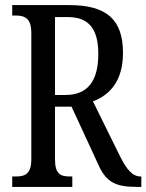

<svg xmlns="http://www.w3.org/2000/svg" viewBox="-20 -734 575 754"><path d="M28 0H264V-41H255C219 -41 196 -49 196 -108V-315H261L365 -90C397 -16 436 0 520 0H535V-41H532C500 -41 477 -69 451 -121L345 -336C409 -360 463 -414 463 -526C463 -657 399 -714 252 -714H28V-673H42C75 -673 103 -664 103 -605V-108C103 -49 76 -41 42 -41H28ZM237 -361H196V-667H246C331 -667 366 -618 366 -522C366 -418 326 -361 237 -361Z"/></svg>

Font: Noto Serif Devanagari ExtraCondensed
Style: Regular
Weight: 400
Width: 2
Designer: Universal Thirst, Indian Type Foundry and the Monotype Design Team
Foundry: Monotype Imaging Inc.
Version: Version 2.004